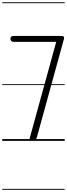

<svg xmlns="http://www.w3.org/2000/svg" viewBox="-25 -1246 592 1698"><path d="M266 0Q252 0 243.5 -6.5Q235 -13 239 -28.5L472 -875.5H100.5Q82.5 -875.5 74.8 -883.5Q67 -891.5 67 -904Q67 -914.5 74.8 -921.5Q82.5 -928.5 100.5 -928.5H515Q533 -928.5 538.5 -921.8Q544 -915 541 -903.5L302 -35Q297 -16 287.2 -8Q277.5 0 266 0ZM266 0Q252 0 243.5 -6.5Q235 -13 239 -28.5L472 -875.5H100.5Q82.5 -875.5 74.8 -883.5Q67 -891.5 67 -904Q67 -914.5 74.8 -921.5Q82.5 -928.5 100.5 -928.5H515Q533 -928.5 538.5 -921.8Q544 -915 541 -903.5L302 -35Q297 -16 287.2 -8Q277.5 0 266 0ZM-5 424.5H547V432.5H-5ZM-5 -16H547V0H-5ZM-5 -501.5H547V-493.5H-5ZM-5 -1226H547V-1218H-5Z"/></svg>

Font: Edu AU VIC WA NT Guides
Style: Regular
Weight: 400
Designer: Tina and Corey Anderson, Eben Sorkin, Mirko Velimirovic
Foundry: Google for Education
Version: Version 1.001